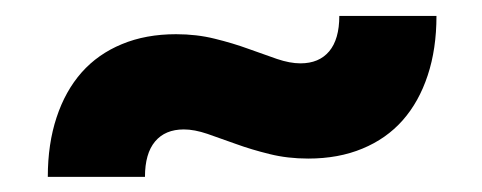

<svg xmlns="http://www.w3.org/2000/svg" viewBox="-20 -420 620 247"><path d="M366.5 -338.5Q390.5 -338.5 403.5 -354Q416.5 -369.5 416.5 -399.5H541.5Q541.5 -357 530.2 -323Q519 -289 498 -265.2Q477 -241.5 446.2 -228.8Q415.5 -216 376.5 -216Q350 -216 326.8 -221.8Q303.5 -227.5 283.5 -234.8Q263.5 -242 246.8 -247.8Q230 -253.5 216.5 -253.5Q192.5 -253.5 179.5 -238Q166.5 -222.5 166.5 -192.5H41.5Q41.5 -235 52.8 -269Q64 -303 85 -326.8Q106 -350.5 136.8 -363.2Q167.5 -376 206.5 -376Q233 -376 256.2 -370.2Q279.5 -364.5 299.5 -357.2Q319.5 -350 336.2 -344.2Q353 -338.5 366.5 -338.5Z"/></svg>

Font: Lato
Style: Regular
Weight: 900
Designer: Lukasz Dziedzic with Adam Twardoch and Botio Nikoltchev
Foundry: tyPoland Lukasz Dziedzic
Version: Version 2.010; 2014-09-01; http://www.latofonts.com/; ttfaut